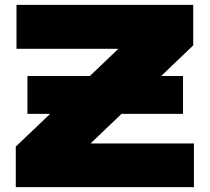

<svg xmlns="http://www.w3.org/2000/svg" viewBox="-20 -771 864 791"><path d="M93 -458H734V-302H93ZM45 0V-167L515 -615L687 -570H48V-751H776V-584L306 -135L159 -180H779V0Z"/></svg>

Font: Unbounded ExtraBold
Style: Regular
Weight: 800
Designer: Luke Prowse, Jean-Baptiste Morizot, Fátima Lázaro, Florian Runge
Foundry: NaN
Version: Version 1.701;gftools[0.9.28.dev5+ged2979d]